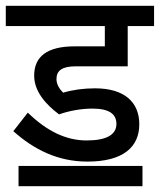

<svg xmlns="http://www.w3.org/2000/svg" viewBox="-30 -642 552 663"><path d="M289 -267C349 -267 372 -247 372 -214C372 -177 338 -157 269 -157C198 -157 132 -189 66 -253L16 -189C88 -125 170 -84 272 -84C395 -84 451 -134 451 -213C451 -289 400 -337 298 -337C259 -337 222 -332 188 -322C176 -334 165 -350 165 -369C165 -398 184 -413 232 -413H411V-552H502V-622H-10V-552H332V-482H228C133 -482 88 -447 88 -381C88 -327 127 -282 174 -247C207 -259 250 -267 289 -267ZM34 -69V1H462V-69Z"/></svg>

Font: Noto Sans Devanagari SemiCondensed
Style: Regular
Weight: 400
Width: 4
Designer: Jelle Bosma - Monotype Design Team
Foundry: Monotype Imaging Inc.
Version: Version 2.004